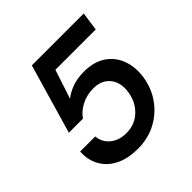

<svg xmlns="http://www.w3.org/2000/svg" viewBox="-185 -854 1020 1020"><g transform="rotate(-45 325.0 -344.0)"><path d="M286 12Q208 12 156 -15Q104 -42 78.5 -89Q53 -136 57 -195H170Q174 -149 209.5 -119.5Q245 -90 300 -90Q364 -90 408 -132Q452 -174 461 -239Q470 -303 437.5 -343Q405 -383 343 -383Q295 -383 254 -362Q213 -341 191 -308H85L199 -700H589L574 -595H271L217 -431Q244 -453 282.5 -467Q321 -481 371 -481Q446 -481 494.5 -448Q543 -415 563 -360Q583 -305 574 -240Q564 -168 524.5 -111Q485 -54 423.5 -21Q362 12 286 12Z"/></g></svg>

Font: Host Grotesk SemiBold
Style: Italic
Weight: 600
Italic angle: -8°
Designer: Doğukan Karapınar based on Poppins by Indian Type Foundry, Jonny Pinhorn
Foundry: Element Type
Version: Version 1.001; ttfautohint (v1.8.4.7-5d5b)